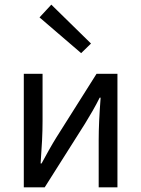

<svg xmlns="http://www.w3.org/2000/svg" viewBox="-20 -802 605 822"><path d="M81.9 0V-486H162.2V-284.1Q162.2 -244.7 160 -199.3Q157.7 -153.8 153.9 -102.1H157.9Q172.3 -128.8 189.5 -159.5Q206.8 -190.2 220.5 -212.2L393.3 -486H482.8V0H402.5V-201.9Q402.5 -240.6 404.6 -286.1Q406.8 -331.6 410.8 -383.9H406.8Q393.1 -356.3 375.8 -326.2Q358.6 -296.1 344.2 -273.1L171.4 0ZM327.4 -574.5 149.2 -727.5 199.7 -782.1 369.6 -615.6Z"/></svg>

Font: Source Sans Variable
Style: Regular
Weight: 200
Designer: Paul D. Hunt
Foundry: Adobe Systems Incorporated
Version: Version 3.006;hotconv 1.0.111;makeotfexe 2.5.65597